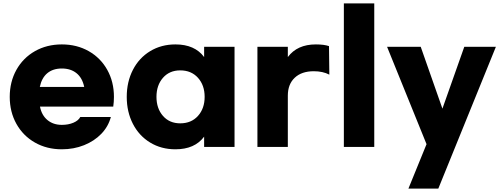

<svg xmlns="http://www.w3.org/2000/svg" viewBox="-20 -770 2931 1124"><path d="M37 -203Q37 -291 76 -361Q115 -431 184.5 -470.5Q254 -510 342 -510Q430 -510 499.5 -470.5Q569 -431 608 -361Q647 -291 647 -203Q647 -174 643 -146H214Q224 -95 258 -67Q292 -39 342 -39Q380 -39 409.5 -51.5Q439 -64 450 -85H629Q614 -29 573 13.5Q532 56 472 80Q412 104 342 104Q254 104 184.5 64.5Q115 25 76 -45Q37 -115 37 -203ZM473 -261Q462 -314 428 -341.5Q394 -369 342 -369Q290 -369 257 -341.5Q224 -314 213 -261Z M722 -203Q722 -291 758 -361Q794 -431 859 -470.5Q924 -510 1007 -510Q1120 -510 1175 -436V-496H1353V90H1175V30Q1120 104 1007 104Q924 104 859 64.5Q794 25 758 -45Q722 -115 722 -203ZM1178 -203Q1178 -271 1139 -314.5Q1100 -358 1035 -358Q972 -358 934 -314.5Q896 -271 896 -203Q896 -135 934 -91.5Q972 -48 1035 -48Q1100 -48 1139 -91.5Q1178 -135 1178 -203Z M1487 -496H1665V-436Q1720 -510 1829 -510Q1877 -510 1906 -500L1908 -333Q1870 -353 1817 -353Q1746 -353 1705.5 -315Q1665 -277 1665 -210V90H1487Z M2171 90H1993V-750H2171Z M2883 -496 2546 334H2371L2477 74L2246 -496H2443L2570 -134L2698 -496Z"/></svg>

Font: Gmarket Sans TTF Bold
Style: Regular
Weight: 700
Designer: Creative Director : Sungho Lee; Art Director : Kiwoong Choi; Project Manager : Sori Yang, Jongwook Yoon; Font Designer :
Foundry: Sandoll Inc.
Version: Version 1.000;hotconv 1.0.109;makeotfexe 2.5.65596